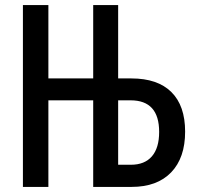

<svg xmlns="http://www.w3.org/2000/svg" viewBox="-20 -734 776 754"><path d="M70 0V-714H170V-426H346V-714H444V-426H496Q599 -426 653 -372.5Q707 -319 707 -217Q707 -114 652 -57Q597 0 497 0H346V-340H170V0ZM444 -87H494Q548 -87 576.5 -120Q605 -153 605 -216Q605 -340 493 -340H444Z"/></svg>

Font: Noto Sans ExtraCondensed Medium
Style: Regular
Weight: 500
Width: 2
Designer: Monotype Design Team
Foundry: Monotype Imaging Inc.
Version: Version 2.013; ttfautohint (v1.8.4.7-5d5b)